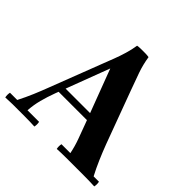

<svg xmlns="http://www.w3.org/2000/svg" viewBox="-196 -894 1068 1068"><g transform="rotate(45 337.5 -360.5)"><path d="M-13 2Q-17 -17 -13 -35H44Q67 -80 85 -122.5Q103 -165 120 -210L239 -519Q249 -545 262 -578.5Q275 -612 286 -649Q297 -686 302 -720Q312 -722 329.5 -722.5Q347 -723 364.5 -722.5Q382 -722 392 -720L286 -525L167 -210Q150 -164 139 -122Q128 -80 125 -35H216Q220 -17 216 2Q175 0 137.5 0Q100 0 83 0Q65 0 43.5 0Q22 0 -13 2ZM645 -35H687Q691 -17 687 2Q664 1 646 0.5Q628 0 606.5 0Q585 0 549 0Q500 0 463 0Q426 0 392 2Q388 -17 392 -35H462Q453 -80 437.5 -122Q422 -164 405 -210L286 -525L392 -720Q400 -669 416 -623Q432 -577 454 -518L568 -210Q585 -165 604 -121Q623 -77 645 -35ZM426 -230H161V-270H426Z"/></g></svg>

Font: Poltawski Nowy
Style: Bold
Weight: 700
Designer: Adam Pótawski, Mateusz Machalski, Borys Kosmynka, Ania Wieluska
Foundry: Capitalics.wtf
Version: Version 1.001;gftools[0.9.25]